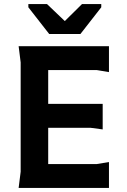

<svg xmlns="http://www.w3.org/2000/svg" viewBox="-20 -928 628 948"><path d="M72 0 82 -80V-620L72 -700H518V-572L458 -582H218V-415H487V-289L427 -297H218V-118H458L518 -128V0ZM223 -760 120 -892V-908H212L300 -824L385 -908H480V-892L377 -760Z"/></svg>

Font: AR One Sans
Style: Bold
Weight: 700
Designer: Niteesh Yadav
Foundry: Niteesh Yadav
Version: Version 1.001;gftools[0.9.33]